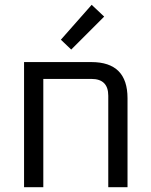

<svg xmlns="http://www.w3.org/2000/svg" viewBox="-20 -778 626 798"><path d="M80 0V-520H360Q510 -520 510 -370V0H430V-380Q430 -450 360 -450H160V0ZM233 -613 361 -758 413 -709 276 -572Z"/></svg>

Font: Oxanium
Style: Regular
Weight: 400
Designer: Severin Meyer
Version: Version 1.001